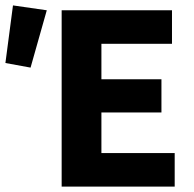

<svg xmlns="http://www.w3.org/2000/svg" viewBox="-32 -690 719 710"><path d="M196 0H614V-124H343V-274H565V-397H343V-528H604V-652H196ZM-12 -457 81 -440 141 -652 16 -670Z"/></svg>

Font: Giro Sans Regular
Style: Bold
Weight: 700
Designer: Paul D. Hunt
Foundry: Adobe Systems Incorporated
Version: Version 1.000;PS 1.0;hotconv 1.0.88;makeotf.lib2.5.647800